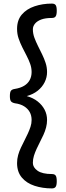

<svg xmlns="http://www.w3.org/2000/svg" viewBox="-20 -974 370 1069"><path d="M269 -954Q284 -954 290 -945.5Q296 -937 296 -914Q296 -892 290 -883Q284 -874 269 -874Q233 -874 210 -865.5Q187 -857 175 -842.5Q163 -828 163 -811Q163 -787 171.5 -764Q180 -741 191.5 -718Q203 -695 214.5 -671.5Q226 -648 234 -623.5Q242 -599 242 -573Q242 -543 228.5 -516Q215 -489 190 -469Q165 -449 129 -439Q165 -429 190 -409Q215 -389 228.5 -363Q242 -337 242 -306Q242 -285 236.5 -264Q231 -243 222 -223.5Q213 -204 203 -184.5Q193 -165 184 -145.5Q175 -126 169 -107Q163 -88 163 -67Q163 -42 189 -23.5Q215 -5 269 -5Q284 -5 290 3.5Q296 12 296 35Q296 57 290 66Q284 75 269 75Q217 75 172.5 60.5Q128 46 101.5 14.5Q75 -17 75 -66Q75 -89 81 -110.5Q87 -132 96.5 -152Q106 -172 116 -191.5Q126 -211 135 -230.5Q144 -250 150 -268.5Q156 -287 156 -306Q156 -331 145.5 -350Q135 -369 114.5 -382Q94 -395 63 -399Q48 -402 41.5 -409.5Q35 -417 35 -439Q35 -462 41.5 -469.5Q48 -477 63 -479Q94 -484 114.5 -496.5Q135 -509 145.5 -528.5Q156 -548 156 -573Q156 -596 148 -618.5Q140 -641 128 -664Q116 -687 104 -711Q92 -735 83.5 -760Q75 -785 75 -813Q75 -862 101.5 -893Q128 -924 172.5 -939Q217 -954 269 -954Z"/></svg>

Font: Playwrite HR Lijeva
Style: Regular
Weight: 400
Designer: Veronika Burian, José Scaglione
Foundry: TypeTogether
Version: Version 1.002